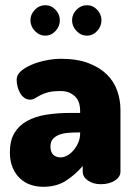

<svg xmlns="http://www.w3.org/2000/svg" viewBox="-20 -708 524 738"><path d="M154 -688Q177 -688 193.5 -670.5Q210 -653 210 -630Q210 -607 193.5 -589Q177 -571 154 -571Q131 -571 114 -589Q97 -607 97 -630Q97 -653 114 -670.5Q131 -688 154 -688ZM314 -688Q337 -688 353.5 -670.5Q370 -653 370 -630Q370 -607 353.5 -589Q337 -571 314 -571Q291 -571 274 -589Q257 -607 257 -630Q257 -653 274 -670.5Q291 -688 314 -688ZM215 -482Q276 -482 319.5 -465.5Q363 -449 390.5 -422Q418 -395 430.5 -359.5Q443 -324 443 -286V-48Q443 -28 421.5 -14Q400 0 367 0Q338 0 318 -14Q298 -28 298 -48V-70Q271 -38 234.5 -14Q198 10 146 10Q120 10 97 2Q74 -6 56.5 -22.5Q39 -39 28.5 -64Q18 -89 18 -123Q18 -167 35 -196Q52 -225 83 -242.5Q114 -260 157 -267Q200 -274 252 -274H288V-284Q288 -297 284.5 -310Q281 -323 272 -333.5Q263 -344 248.5 -351Q234 -358 213 -358Q182 -358 164 -353Q146 -348 134 -341.5Q122 -335 114 -330Q106 -325 96 -325Q83 -325 73.5 -332Q64 -339 57.5 -350Q51 -361 47.5 -374.5Q44 -388 44 -402Q44 -420 60.5 -434.5Q77 -449 102 -459.5Q127 -470 157 -476Q187 -482 215 -482ZM288 -199H284Q263 -199 243 -197.5Q223 -196 207.5 -190Q192 -184 183 -173.5Q174 -163 174 -145Q174 -123 185 -113Q196 -103 213 -103Q225 -103 238 -110Q251 -117 262 -129.5Q273 -142 280.5 -159Q288 -176 288 -195Z"/></svg>

Font: AkaAcidDosis
Style: ExtraBold
Weight: 800
Designer: Edgar Tolentino, Pablo Impallari, Igino Marini, Aka-Acid
Foundry: Edgar Tolentino, Pablo Impallari, Igino Marini, Aka-Acid
Version: Version 1.007